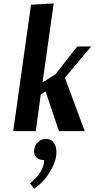

<svg xmlns="http://www.w3.org/2000/svg" viewBox="-20 -774 558 1133"><path d="M163 -746 297 -754 231 -288 307 -335 436 -500H518L363 -315L480 0H328L249 -234L221 -218L191 0H58ZM207 62Q226 46 252 46Q277 46 293 62Q313 86 313 123Q313 177 275 239.5Q237 302 182 339L157 308Q239 242 241 170H234Q210 170 194 154Q181 138 181 118Q181 85 207 62Z"/></svg>

Font: Arsenal
Style: Bold Italic
Weight: 700
Italic angle: -9.10001°
Designer: Andrij Shevchenko
Foundry: Stairsfor
Version: Version 2.001;PS 002.001;hotconv 1.0.88;makeotf.lib2.5.64775